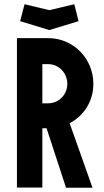

<svg xmlns="http://www.w3.org/2000/svg" viewBox="-20 -886 492 907"><path d="M60 0H180V-280H200L292 1H417L309 -304C376 -339 421 -407 421 -490C421 -610 326 -706 207 -706H60ZM213 -744 351 -786 331 -866 213 -838 96 -866 75 -786ZM180 -398V-583H207C260 -583 298 -539 298 -490C298 -441 260 -398 207 -398Z"/></svg>

Font: Lineal
Style: Bold
Weight: 700
Designer: Created by Frank Adebiaye with contributions from Anton Moglia & Ariel Martín Pérez
Created by Frank ADEBIAYE with FontF
Foundry: Velvetyne Type Foundry
Version: Version 2.000;Glyphs 3.2 (3227)